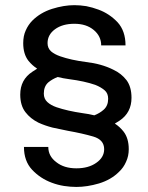

<svg xmlns="http://www.w3.org/2000/svg" viewBox="-20 -573 582 755"><path d="M280.3 88.9C247.7 88.9 221.4 80.7 201.2 64.5C180.3 48.8 169.9 29 169.9 4.9H74.2C74.2 42 85 71.9 106.4 94.7C127.9 117.5 153.6 134.4 183.6 145.5C199.2 151.4 215.2 155.6 231.4 158.2C248.4 160.8 264.6 162.1 280.3 162.1C308.3 162.1 337.9 157.6 369.1 148.4C401 138.7 427.4 123.4 448.2 102.5C460 91.5 469.1 78.5 475.6 63.5C482.7 48.5 486.3 31.9 486.3 13.7C486.3 -15 479.5 -38.1 465.8 -55.7C456.2 -68 444.8 -78.5 431.6 -87C437.9 -90.7 444.1 -94.5 450.2 -98.6C481.4 -119.5 497.1 -149.4 497.1 -188.5C497.1 -217.1 490.6 -240.2 477.5 -257.8C463.9 -275.4 446.6 -289.1 425.8 -298.8C394.5 -314.5 358.7 -324.5 318.4 -329.1C278.6 -334.3 244.8 -341.8 216.8 -351.6C201.8 -356.8 189.8 -363.3 180.7 -371.1C171.5 -379.6 167 -390.3 167 -403.3C167 -425.5 176.8 -443.7 196.3 -458C215.8 -472.3 241.2 -479.5 272.5 -479.5C303.7 -479.5 329.1 -471.4 348.6 -455.1C368.2 -438.8 377.9 -418.6 377.9 -394.5H473.6C473.6 -432.3 463.2 -462.6 442.4 -485.4C420.9 -508.1 395.8 -524.7 367.2 -535.2C351.6 -541 335.6 -545.6 319.3 -548.8C303.1 -551.4 287.4 -552.7 272.5 -552.7C245.1 -552.7 215.8 -547.9 184.6 -538.1C154 -528.3 128.3 -513 107.4 -492.2C96.4 -481.1 87.6 -468.1 81.1 -453.1C74.5 -438.8 71.3 -422.2 71.3 -403.3C71.3 -374.7 78.1 -351.6 91.8 -334C101.4 -322.1 112.9 -311.7 126.1 -303C119.8 -299.3 113.6 -295.3 107.4 -291C75.5 -270.2 59.6 -240.2 59.6 -201.2C59.6 -172.5 66.4 -149.4 80.1 -131.8C93.1 -114.9 110 -101.2 130.9 -90.8C147.8 -83 166.3 -76.5 186.5 -71.3C206.7 -66.7 226.9 -62.5 247.1 -58.6C284.2 -52.1 317.4 -44.6 346.7 -36.1C375.3 -27.7 389.6 -11.1 389.6 13.7C389.6 35.2 379.2 53.1 358.4 67.4C338.2 81.7 312.2 88.9 280.3 88.9ZM206.7 -270.2C221.1 -266.6 236.2 -263.8 252 -261.7C292.3 -256.5 326.5 -249 354.5 -239.3C369.5 -233.4 381.8 -226.2 391.6 -217.8C400.7 -210 405.3 -198.9 405.3 -184.6C405.3 -166.3 399.4 -152 387.7 -141.6C377.4 -132.5 365.2 -125.1 350.9 -119.5C336.5 -123.1 321.4 -125.9 305.7 -127.9C265.3 -133.8 230.8 -141.6 202.1 -151.4C187.2 -156.6 175.1 -163.4 166 -171.9C156.9 -180.3 152.3 -191.4 152.3 -205.1C152.3 -224 158.2 -238.6 169.9 -249C180.2 -257.6 192.4 -264.6 206.7 -270.2Z"/></svg>

Font: Helmet
Style: Regular
Weight: 400
Designer: Carl Enlund
Version: 1.0